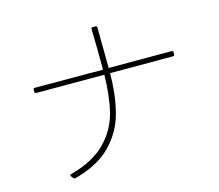

<svg xmlns="http://www.w3.org/2000/svg" viewBox="-110 -907 1219 1070"><g transform="rotate(-15 500.0 -372.5)"><path d="M101 -503V-515Q101 -524 110 -524L503 -523Q503 -664 500 -758Q500 -767 509 -767H525Q534 -767 534 -758L536 -524H899Q908 -524 908 -515V-503Q908 -494 899 -494H536Q535 -363 508 -264Q481 -165 407.5 -90Q334 -15 199 21Q198 22 195 22Q190 22 187 17L177 5Q175 1 175 0Q175 -6 182 -7Q315 -43 385 -115Q455 -187 478 -278.5Q501 -370 503 -494H110Q101 -494 101 -503Z"/></g></svg>

Font: LINE Seed JP_TTF Thin
Style: Regular
Weight: 250
Designer: LY Corporation & Fontrix & Fontworks
Version: Version 1.008